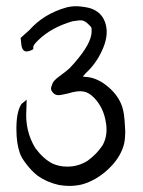

<svg xmlns="http://www.w3.org/2000/svg" viewBox="-20 -655 463 622"><path d="M195.3 -630.9Q210 -634.8 226.6 -634.8Q234.4 -634.8 242.2 -633.8Q268.6 -630.9 281.2 -625Q314.5 -610.4 323.2 -573.2Q332 -536.1 309.6 -489.3Q290 -447.3 257.8 -418Q254.9 -414.1 248 -407.2Q252 -406.2 263.7 -405.3Q297.9 -401.4 331.1 -373Q364.3 -344.7 376 -308.6Q382.8 -289.1 384.8 -246.1Q385.7 -237.3 385.7 -229.5Q385.7 -199.2 379.9 -181.6Q367.2 -140.6 329.1 -105.5Q291 -70.3 246.1 -57.6Q225.6 -52.7 205.1 -52.7Q188.5 -52.7 170.9 -55.7Q131.8 -64.5 101.6 -85.9Q83 -100.6 66.4 -122.1Q49.8 -142.6 43.9 -160.2Q33.2 -191.4 33.2 -235.4Q33.2 -240.2 33.2 -245.1Q34.2 -295.9 49.8 -318.4Q55.7 -323.2 66.4 -332Q66.4 -324.2 65.4 -299.8Q60.5 -230.5 94.7 -174.8Q121.1 -139.6 150.4 -125Q171.9 -115.2 198.2 -115.2Q234.4 -115.2 264.6 -134.8Q293.9 -156.2 312.5 -184.6Q331.1 -217.8 322.3 -262.7Q314.5 -306.6 286.1 -336.9Q268.6 -355.5 251 -358.4Q233.4 -362.3 201.2 -352.5Q177.7 -346.7 168.9 -346.7Q157.2 -346.7 149.4 -357.4Q141.6 -367.2 148.4 -378.9Q150.4 -392.6 172.9 -408.2Q198.2 -426.8 206.1 -434.6Q237.3 -467.8 254.9 -495.1Q273.4 -523.4 276.4 -545.9Q277.3 -559.6 276.4 -564.5Q275.4 -568.4 266.6 -576.2Q255.9 -586.9 246.1 -588.9Q236.3 -589.8 213.9 -585.9Q145.5 -565.4 104.5 -525.4Q85.9 -507.8 87.9 -501Q89.8 -495.1 81.1 -492.2Q73.2 -488.3 66.4 -488.3Q50.8 -488.3 48.8 -513.7Q47.9 -519.5 46.9 -532.2Q53.7 -538.1 75.2 -557.6Q122.1 -610.4 195.3 -630.9Z"/></svg>

Font: Yahfie
Style: Heavy
Weight: 600
Designer: Joe Palazzolo
Foundry: jozolo LLC
Version: Version 001.000